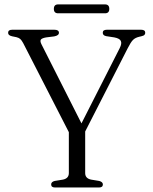

<svg xmlns="http://www.w3.org/2000/svg" viewBox="-20 -832 677 852"><path d="M436.5 -13.5Q436.5 0 419 0H224.5Q207 0 207 -13.5Q207 -25 222.5 -29L259.5 -35Q285.5 -40.5 285.5 -64V-245.5L83 -640.5Q76 -653.5 69.8 -659Q63.5 -664.5 53 -667L33.5 -671Q23 -673.5 19.5 -677.5Q16 -681.5 16 -686.5Q16 -700 34 -700H221.5Q241.5 -700 241.5 -686.5Q241.5 -674.5 220.5 -670.5L184.5 -666Q165.5 -662.5 161.2 -656Q157 -649.5 164 -635.5L341.5 -284.5L511.5 -619Q521.5 -639 516.2 -650.2Q511 -661.5 487.5 -666L451.5 -671.5Q436 -674.5 436 -686.5Q436 -700 454 -700H606.5Q624.5 -700 624.5 -686.5Q624.5 -681.5 621.2 -677.5Q618 -673.5 607 -671L598.5 -669Q580.5 -665 570.2 -654.8Q560 -644.5 546.5 -617.5L358 -248.5V-64Q358 -40.5 384 -35L420.5 -29Q436.5 -24.5 436.5 -13.5ZM219 -792.5Q219 -812.5 238 -812.5H446Q465 -812.5 465 -792.5Q465 -773 446 -773H238Q219 -773 219 -792.5Z"/></svg>

Font: Fraunces 72pt Soft Light
Style: Regular
Weight: 300
Version: Version 1.000;[b76b70a41]